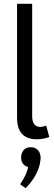

<svg xmlns="http://www.w3.org/2000/svg" viewBox="-20 -728 287 1017"><path d="M173.8 9.8Q206.1 9.8 241.2 -2L224.6 -62.5Q206.1 -55.7 191.4 -55.7Q151.4 -57.6 150.4 -111.3V-708H70.3V-103.5Q70.3 -6.8 148.4 7.8Q161.1 9.8 173.8 9.8ZM195.3 111.3Q195.3 65.4 159.2 53.7Q150.4 51.8 142.6 51.8Q109.4 51.8 96.7 81.1Q91.8 92.8 91.8 106.4Q91.8 142.6 124 155.3Q127 156.2 128.9 156.2Q123 193.4 86.9 248L115.2 268.6Q175.8 209 191.4 138.7Q194.3 124 195.3 111.3Z"/></svg>

Font: Yaldevi Colombo Medium
Style: Regular
Weight: 500
Designer: Sol Matas, Denzil Rajitha, Kosala Senevirathne and Pathum Egodawatta
Foundry: Mooniak
Version: Version 1.020 ; ttfautohint (v1.6)